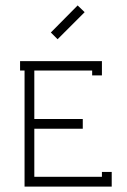

<svg xmlns="http://www.w3.org/2000/svg" viewBox="-20 -690 468 710"><path d="M192.9 -544.9 168 -569.8 267.1 -669.9 293 -645ZM106.9 -429.2V-250H286.1V-213.9H106.9V-36.1H356.9V-54.2H393.1V0H70.8V-429.2H54.2V-463.9H356.9V-411.1H320.8V-429.2Z"/></svg>

Font: RawengulkPcs
Style: Regular
Weight: 400
Version: Version 0.92